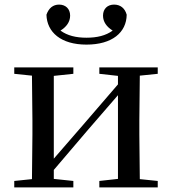

<svg xmlns="http://www.w3.org/2000/svg" viewBox="-20 -815 748 835"><path d="M356 -621C468 -621 530 -674 531 -751C523 -780 503 -795 476 -795C448 -795 428 -777 428 -747C428 -720 444 -698 470 -682C440 -660 402 -651 356 -651C311 -651 273 -660 243 -682C269 -698 285 -720 285 -747C285 -777 265 -795 237 -795C211 -795 192 -780 182 -751C184 -675 245 -621 356 -621ZM412 -494 493 -485V-448L338 -268L214 -125V-485L299 -494V-522H42V-494L119 -486L121 -292V-230L119 -36L42 -28V0H299V-28L214 -37V-76L364 -252L493 -401V-37L412 -28V0H666V-28L588 -36L586 -230V-292L588 -486L666 -494V-522H412Z"/></svg>

Font: Noto Serif KR Medium
Style: Regular
Weight: 500
Designer: Ryoko NISHIZUKA 西塚涼子 (kana & ideographs); Frank Grießhammer (Latin, Greek & Cyrillic); Wenlong ZHANG 张文龙 (bopomofo); San
Foundry: Adobe
Version: Version 2.001;hotconv 1.1.0;makeotfexe 2.6.0